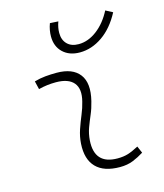

<svg xmlns="http://www.w3.org/2000/svg" viewBox="-116 -862 818 959"><g transform="rotate(-15 293.0 -382.5)"><path d="M495.1 -66.9 510.3 -31.2Q483.4 -14.2 453.9 -2.2Q424.3 9.8 385.7 9.8Q303.2 9.8 262.7 -31.7Q222.2 -73.2 227.1 -153.3Q229.5 -189.9 241.2 -224.4Q252.9 -258.8 266.6 -291.5Q280.3 -324.2 287.6 -355Q303.7 -417.5 276.6 -450Q249.5 -482.4 184.6 -482.4Q138.2 -482.4 95.2 -471.2L85 -513.7Q113.8 -522 142.6 -524.7Q171.4 -527.3 200.2 -527.3Q283.2 -527.3 318.6 -480.7Q354 -434.1 332 -345.2Q323.7 -310.5 310.8 -280.5Q297.9 -250.5 287.1 -221.2Q276.4 -191.9 273.9 -157.7Q265.6 -35.2 385.3 -35.2Q416 -35.2 439.5 -42.5Q462.9 -49.8 495.1 -66.9ZM340.8 -595.2Q286.1 -595.2 253.4 -626.5Q220.7 -657.7 220.7 -709.5Q220.7 -724.6 223.6 -741.7Q226.6 -758.8 232.9 -775.4L275.9 -772.9Q265.1 -743.7 265.1 -715.8Q265.1 -679.2 286.4 -658Q307.6 -636.7 345.2 -636.7Q394.5 -636.7 440.2 -671.4Q485.8 -706.1 516.1 -765.1L552.2 -746.1Q513.7 -672.9 457.8 -634Q401.9 -595.2 340.8 -595.2Z"/></g></svg>

Font: Cascadia Code NF ExtraLight
Style: Italic
Weight: 200
Italic angle: -10°
Monospace: yes
Designer: Aaron Bell
Foundry: Saja Typeworks
Version: Version 2404.023; ttfautohint (v1.8.4)